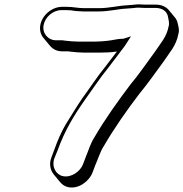

<svg xmlns="http://www.w3.org/2000/svg" viewBox="-20 -755 833 872"><path d="M284 -724H262C216 -724 171 -686 163 -641C159 -618 165 -597 178 -582L207 -547C220 -532 238 -522 261 -522H288L304 -520C322 -518 342 -516 364 -516H429C456 -516 485 -517 511 -521C493 -497 475 -474 459 -453C422 -408 388 -355 354 -309C328 -271 302 -227 279 -191C260 -159 240 -114 227 -76L213 -39C202 -9 209 18 224 37L253 72C263 84 275 92 290 95C337 105 385 68 400 29L414 -8C425 -32 436 -68 450 -89C498 -172 557 -256 613 -329C648 -371 691 -432 724 -477C749 -516 780 -546 790 -600C796 -618 790 -636 786 -653C784 -661 780 -669 775 -675L746 -710C734 -724 714 -734 688 -734H639C628 -734 613 -736 602 -735L582 -733C574 -732 566 -732 557 -731C514 -729 477 -718 430 -718H362C333 -718 312 -724 284 -724ZM323 -705H324C332 -705 345 -703 359 -703H427C476 -703 514 -714 555 -716C564 -717 572 -717 581 -718L600 -720C609 -721 625 -719 637 -719H686C718 -719 737 -703 742 -683C746 -664 750 -648 746 -636C737 -587 710 -560 683 -519C649 -473 608 -413 573 -372C517 -298 456 -213 408 -130C391 -104 381 -69 371 -46L357 -9C345 23 304 53 266 45C235 39 213 3 227 -36L242 -73C274 -162 316 -231 366 -302C400 -349 434 -401 470 -445C493 -474 518 -509 542 -540C547 -547 551 -552 555 -559L575 -590L540 -579H539C518 -579 504 -575 485 -572C459 -568 430 -566 403 -566H338C317 -566 296 -568 279 -570L263 -572H235C198 -572 171 -604 178 -641C185 -678 221 -709 259 -709H281C296 -709 308 -708 323 -705Z"/></svg>

Font: Blanket
Style: PosterObl
Weight: 900
Foundry: Cannot Into Space Fonts
Version: Version 0.9